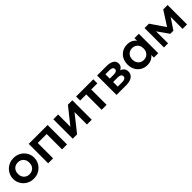

<svg xmlns="http://www.w3.org/2000/svg" viewBox="419 -1998 3495 3495"><g transform="rotate(-45 2166.5 -250.0)"><path d="M305.5 15Q225.5 15 163.8 -21.2Q102 -57.5 67 -117.8Q32 -178 32 -250Q32 -303 52 -351Q72 -399 108.8 -435.8Q145.5 -472.5 195.5 -493.8Q245.5 -515 305.5 -515Q385 -515 446.8 -479Q508.5 -443 543.8 -382.8Q579 -322.5 579 -250Q579 -197 558.8 -149.2Q538.5 -101.5 502 -64.5Q465.5 -27.5 415.5 -6.2Q365.5 15 305.5 15ZM305.5 -97Q347.5 -97 380.8 -115.8Q414 -134.5 433 -168.8Q452 -203 452 -250Q452 -297 433 -331.5Q414 -366 381 -384.5Q348 -403 305.5 -403Q263 -403 229.8 -384.5Q196.5 -366 177.8 -331.5Q159 -297 159 -250Q159 -203 178 -168.8Q197 -134.5 230 -115.8Q263 -97 305.5 -97Z M684.5 0V-500H1170.5V0H1042.5V-396H812.5V0Z M1318 0V-500H1441V-184L1693.5 -500H1806.5V0H1683.5V-320L1429.5 0Z M2061.5 0V-396H1904V-500H2347V-396H2189.5V0Z M2444.5 0V-500H2691Q2777.5 -500 2828.2 -467.8Q2879 -435.5 2879 -371Q2879 -339 2863 -315.2Q2847 -291.5 2819.5 -276.5Q2814.5 -273.5 2809 -271Q2840.5 -259.5 2862 -240Q2900.5 -204.5 2900.5 -149.5Q2900.5 -103 2876.8 -69.5Q2853 -36 2808 -18Q2763 0 2699.5 0ZM2567.5 -297H2670.5Q2712.5 -297 2735.5 -310.2Q2758.5 -323.5 2758.5 -352.5Q2758.5 -382 2735.2 -395.5Q2712 -409 2670.5 -409H2567.5ZM2567.5 -91H2682.5Q2727 -91 2751 -106.2Q2775 -121.5 2775 -151Q2775 -180 2751.2 -195Q2727.5 -210 2682.5 -210H2567.5Z M3228.5 15Q3155 15 3098.2 -19Q3041.5 -53 3009 -113Q2976.5 -173 2976.5 -250Q2976.5 -308 2995 -356.5Q3013.5 -405 3047.2 -440.5Q3081 -476 3127.2 -495.5Q3173.5 -515 3228.5 -515Q3301 -515 3350.5 -484Q3384.5 -463 3406.5 -433V-500H3519V0H3406.5V-67Q3384.5 -37 3350.5 -16Q3301 15 3228.5 15ZM3247.5 -97Q3289 -97 3321.5 -115.8Q3354 -134.5 3373 -168.8Q3392 -203 3392 -250Q3392 -297 3373 -331.5Q3354 -366 3321.5 -384.5Q3289 -403 3247.5 -403Q3206 -403 3173.2 -384.5Q3140.5 -366 3121.8 -331.5Q3103 -297 3103 -250Q3103 -203 3121.8 -168.8Q3140.5 -134.5 3173.2 -115.8Q3206 -97 3247.5 -97Z M3666.5 0V-500H3779.5L3968.5 -222L4147 -500H4259.5V0H4145L4146.5 -307.5L4003 -94.5H3923.5L3771.5 -310L3773 0Z"/></g></svg>

Font: Geologica EX Med
Style: Regular
Weight: 500
Designer: Sindre Bremnes, Frode Helland
Foundry: Monokrom Skriftforlag AS
Version: Version 1.010;gftools[0.9.28]